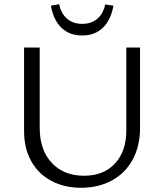

<svg xmlns="http://www.w3.org/2000/svg" viewBox="-20 -883 775 909"><path d="M221 -856 260 -863Q269 -819 297.5 -794.5Q326 -770 369 -770Q412 -770 440.5 -794Q469 -818 478 -862L517 -856Q505 -788 467 -751.5Q429 -715 369 -715Q309 -715 271 -751.5Q233 -788 221 -856ZM94 -262V-658H168V-277Q168 -173 225 -112Q282 -51 378 -51Q471 -51 524.5 -109Q578 -167 578 -265V-658H643V-277Q643 -192 608.5 -128Q574 -64 510.5 -29Q447 6 364 6Q284 6 222.5 -27Q161 -60 127.5 -120.5Q94 -181 94 -262Z"/></svg>

Font: Ysabeau Infant
Style: Regular
Weight: 400
Designer: Christian Thalmann (Catharsis Fonts)
Version: Version 0.003